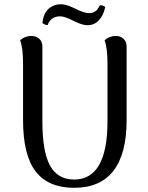

<svg xmlns="http://www.w3.org/2000/svg" viewBox="-20 -874 701 907"><path d="M477.1 -840.8Q469.2 -802.2 447.5 -778.6Q425.8 -754.9 393.1 -754.9Q367.2 -754.9 326.2 -775.9Q285.2 -796.9 264.2 -796.9Q220.2 -796.9 205.1 -755.9Q199.2 -754.9 191.9 -758.1Q184.6 -761.2 180.2 -766.1Q185.5 -811.5 209.7 -832.8Q233.9 -854 268.1 -854Q293.9 -854 335.7 -833Q377.4 -812 400.9 -812Q415.5 -812 425.8 -817.9Q436 -823.7 440.4 -829.8Q444.8 -835.9 452.1 -849.1Q468.8 -849.1 477.1 -840.8ZM578.1 -654.8V-306.2Q578.1 -147.5 515.9 -67.1Q453.6 13.2 330.1 13.2Q208 13.2 148.4 -64.2Q88.9 -141.6 88.9 -306.2V-571.8Q88.9 -647 75.2 -684.1Q97.7 -704.1 127.9 -704.1Q150.9 -704.1 165.5 -690.7Q180.2 -677.2 180.2 -654.8V-301.8Q180.2 -157.7 216.3 -91.8Q252.4 -25.9 330.1 -25.9Q487.8 -25.9 487.8 -301.8V-571.8Q487.8 -647 474.1 -684.1Q496.6 -704.1 526.9 -704.1Q548.8 -704.1 563.5 -690.7Q578.1 -677.2 578.1 -654.8Z"/></svg>

Font: Arima Madurai Medium
Style: Regular
Weight: 500
Designer: Joana Correia and Natanael Gama
Foundry: NDISCOVER
Version: Version 1.019;PS 001.019;hotconv 1.0.88;makeotf.lib2.5.64775